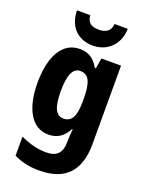

<svg xmlns="http://www.w3.org/2000/svg" viewBox="-183 -919 916 1197"><g transform="rotate(20 274.5 -320.5)"><path d="M450 -830H362C359 -779 323 -763 281 -763C236 -763 204 -779 201 -830H113C115 -719 183 -657 280 -657C375 -657 448 -725 450 -830ZM213 -610C102 -610 36 -504 36 -322C36 -148 100 -41 208 -41C264 -41 305 -64 337 -123H342C339 -101 337 -72 337 -48V-41C337 38 301 68 235 68C181 68 124 55 63 26V152C115 178 168 189 233 189C408 189 489 94 489 -78V-600H359L347 -531H340C307 -589 268 -610 213 -610ZM262 -482C317 -482 341 -439 341 -329V-305C341 -207 316 -167 263 -167C213 -167 190 -217 190 -321C190 -430 214 -482 262 -482Z"/></g></svg>

Font: Noto Sans Tamil UI Condensed ExtraBold
Style: Regular
Weight: 800
Width: 3
Designer: Jelle Bosma - Monotype Design Team
Foundry: Monotype Imaging Inc.
Version: Version 2.004